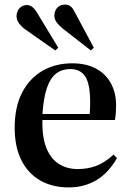

<svg xmlns="http://www.w3.org/2000/svg" viewBox="-20 -803 566 837"><path d="M280 14Q208 14 155 -16.5Q102 -47 73 -105Q44 -163 44 -246Q44 -336 76 -398.5Q108 -461 164.5 -494Q221 -527 295 -527Q354 -527 396.5 -505Q439 -483 462.5 -441.5Q486 -400 486 -345Q486 -328 485 -312Q484 -296 481 -280H165Q163 -206 182 -158.5Q201 -111 236.5 -88.5Q272 -66 319 -66Q361 -66 398.5 -79.5Q436 -93 475 -129L490 -114Q453 -49 400 -17.5Q347 14 280 14ZM165 -306H371Q372 -317 372.5 -329.5Q373 -342 373 -356Q373 -436 352 -469Q331 -502 286 -502Q251 -502 225.5 -483Q200 -464 185 -421Q170 -378 165 -306ZM221 -583 87 -677Q72 -688 62 -702.5Q52 -717 52 -733Q52 -744 57 -755Q62 -766 72.5 -773.5Q83 -781 98 -781Q109 -781 119.5 -773.5Q130 -766 140 -750L234 -595ZM376 -583 254 -678Q235 -694 226 -707Q217 -720 217 -734Q217 -748 222.5 -759Q228 -770 238.5 -776.5Q249 -783 264 -783Q276 -783 286 -776.5Q296 -770 305 -752L389 -595Z"/></svg>

Font: Literata 60pt Medium
Style: Regular
Weight: 500
Designer: Latin by Veronika Burian and Jose Scaglione. Greek by Irene Vlachou. Cyrillic by Vera Evstafieva.
Foundry: TypeTogether
Version: Version 3.103;gftools[0.9.29]